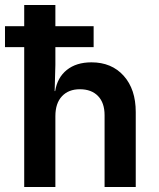

<svg xmlns="http://www.w3.org/2000/svg" viewBox="-20 -750 639 770"><path d="M0 -561V-645H77.1V-730H202.1V-645H355.5V-561H202.1V-490.2L199.2 -384.8H201.2Q210 -439 248 -469.5Q286.1 -500 346.7 -500Q427.7 -500 476.1 -446Q524.4 -392.1 524.4 -300.8V0H399.4V-288.1Q399.4 -337.9 373 -365Q346.7 -392.1 300.3 -392.1Q254.9 -392.1 228.5 -364Q202.1 -335.9 202.1 -284.2V0H77.1V-561Z"/></svg>

Font: UDEV Gothic 35
Style: Bold
Weight: 700
Version: v2.1.0; ttfautohint (v1.8.4.7-5d5b-dirty) -l 6 -r 45 -G 200 